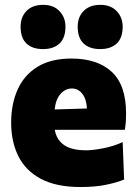

<svg xmlns="http://www.w3.org/2000/svg" viewBox="-20 -757 566 792"><path d="M312.5 14.5Q211.5 14.5 148.2 -19.5Q85 -53.5 55.5 -113.2Q26 -173 26 -251Q26 -328.5 53 -388.2Q80 -448 135.2 -481.8Q190.5 -515.5 274.5 -515.5Q381.5 -515.5 440.8 -460.8Q500 -406 500 -289.5Q500 -268.5 498.8 -252.8Q497.5 -237 495 -221.5H206Q213 -180.5 244.2 -158.8Q275.5 -137 336 -137Q362.5 -137 406.5 -145.5Q450.5 -154 486 -171L492 -16.5Q462.5 -4 417.5 5.2Q372.5 14.5 312.5 14.5ZM276.5 -392Q250 -392 230 -370Q210 -348 205.5 -305.5L338.5 -309.5Q337 -347.5 319.8 -369.8Q302.5 -392 276.5 -392ZM393 -554.5Q349.5 -554.5 325 -577.5Q300.5 -600.5 300.5 -647Q300.5 -687 325.2 -712Q350 -737 394 -737Q437 -737 461.5 -711Q486 -685 486 -647Q486 -600.5 461.5 -577.5Q437 -554.5 393 -554.5ZM157 -554.5Q113.5 -554.5 89.2 -577.5Q65 -600.5 65 -647Q65 -687 89.5 -712Q114 -737 158 -737Q201 -737 225.5 -711Q250 -685 250 -647Q250 -600.5 225.5 -577.5Q201 -554.5 157 -554.5Z"/></svg>

Font: Heraclito ExtraBold
Style: Regular
Weight: 800
Designer: Kostas Bartsokas (font) & Cristiano Sobral (main changes)
Foundry: Kostas Bartsokas (font) & Cristiano Sobral (main changes)
Version: Version 1.00;July 8, 2020;FontCreator 13.0.0.2655 64-bit